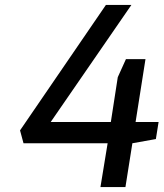

<svg xmlns="http://www.w3.org/2000/svg" viewBox="-20 -757 661 776"><path d="M386 -1 415 -178H75L61 -230L408 -737H511L185 -264H428L456 -445L489 -518H568L528 -264H621L610 -195L515 -178L487 -1Z"/></svg>

Font: Exo Thin Medium
Style: Italic
Weight: 500
Italic angle: -9°
Version: Version 2.000